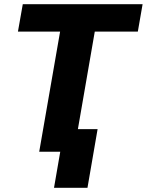

<svg xmlns="http://www.w3.org/2000/svg" viewBox="-20 -731 707 925"><path d="M459.5 -710.9 336.4 0H168.9L292.5 -710.9ZM667 -710.9 644 -578.6H66.4L89.8 -710.9ZM450.2 -108.9 401.4 173.8H240.2L289.1 -108.9Z"/></svg>

Font: Roboto Black
Style: Italic
Weight: 900
Italic angle: -12°
Designer: Christian Robertson
Foundry: Google
Version: Version 3.0; 2020